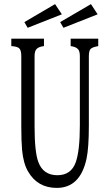

<svg xmlns="http://www.w3.org/2000/svg" viewBox="-20 -899 540 938"><path d="M35.2 -710H194.8V-673.8Q169.9 -670.9 159.2 -660.2Q148.9 -649.9 148.9 -625V-282.2Q148.9 -155.8 167.5 -106.9Q191.4 -43 260.3 -43Q327.6 -43 350.1 -106.4Q370.1 -162.6 370.1 -286.1V-625Q370.1 -648.4 361.3 -658.7Q351.1 -670.4 325.2 -673.8V-710H460V-673.8Q432.1 -668.9 422.9 -660.2Q414.1 -650.9 414.1 -625V-286.1Q414.1 -176.3 402.8 -124Q372.1 19 257.3 19Q163.6 19 117.2 -61Q94.2 -100.1 87.9 -166Q84 -210 84 -282.2V-625Q84 -653.3 73.7 -663.1Q64.9 -671.9 35.2 -673.8ZM424.3 -878.9 457 -829.1 290 -763.2 273.9 -791ZM249 -878.9 282.2 -829.1 115.2 -763.2 99.1 -791Z"/></svg>

Font: BIZ UDMincho
Style: Regular
Weight: 400
Monospace: yes
Designer: TypeBank Co., Ltd.
Foundry: Morisawa Inc.
Version: Version 1.06